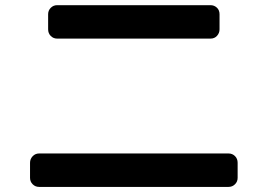

<svg xmlns="http://www.w3.org/2000/svg" viewBox="-20 -733 1040 746"><path d="M202.1 -712.9H797.9Q812.5 -712.9 822.8 -703.1Q833 -693.4 833 -677.7V-619.1Q833 -604.5 823.2 -593.8Q813.5 -583 797.9 -583H202.1Q187.5 -583 177.2 -593.3Q167 -603.5 167 -619.1V-677.7Q167 -692.4 177.2 -702.6Q187.5 -712.9 202.1 -712.9ZM131.8 -6.8Q117.2 -6.8 106.9 -17.1Q96.7 -27.3 96.7 -42V-100.6Q96.7 -115.2 106.9 -126Q117.2 -136.7 131.8 -136.7H868.2Q882.8 -136.7 893.1 -126.5Q903.3 -116.2 903.3 -100.6V-42Q903.3 -27.3 893.1 -17.1Q882.8 -6.8 868.2 -6.8Z"/></svg>

Font: Rounded-L Mgen+ 1m bold
Style: Bold
Weight: 700
Designer: [Source Han Sans]
Ryoko NISHIZUKA  (kana & ideographs); Paul D. Hunt (Latin, Greek & Cyrillic); Wenlong ZHANG  (bopomofo
Version: Version 1.059.20150602